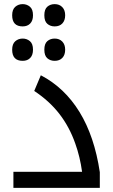

<svg xmlns="http://www.w3.org/2000/svg" viewBox="-20 -911 549 931"><path d="M45 -78H378Q368 -151 345 -215Q317 -295 268.5 -358Q220 -421 146 -470L178 -546Q293 -486 365.5 -368Q438 -250 464 -76V0H45ZM90 -783Q39 -783 39 -837Q39 -865 54 -878Q69 -891 90 -891Q110 -891 125 -878.5Q140 -866 140 -837Q140 -811 126.5 -797Q113 -783 90 -783ZM245 -783Q224 -783 209.5 -795.5Q195 -808 195 -837Q195 -866 209.5 -878.5Q224 -891 245 -891Q268 -891 282 -876.5Q296 -862 296 -837Q296 -812 282.5 -797.5Q269 -783 245 -783ZM90 -616Q39 -616 39 -670Q39 -698 54 -711Q69 -724 90 -724Q110 -724 125 -711.5Q140 -699 140 -670Q140 -644 126.5 -630Q113 -616 90 -616ZM245 -616Q224 -616 209.5 -628.5Q195 -641 195 -670Q195 -699 209.5 -711.5Q224 -724 245 -724Q268 -724 282 -709.5Q296 -695 296 -670Q296 -645 282.5 -630.5Q269 -616 245 -616Z"/></svg>

Font: Noto Kufi Arabic
Style: Regular
Weight: 400
Designer: Monotype Design Team, David Williams, Khaled Hosny
Foundry: Google LLC
Version: Version 2.109; ttfautohint (v1.8.4.7-5d5b)